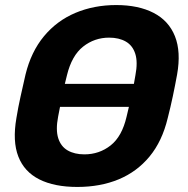

<svg xmlns="http://www.w3.org/2000/svg" viewBox="-20 -730 743 760"><path d="M198 -307 217 -398H538L519 -307ZM286 10Q195 10 135.5 -20Q76 -50 52.5 -110.5Q29 -171 45 -263Q52 -306 61.5 -348.5Q71 -391 81 -435Q103 -525 154 -586.5Q205 -648 278.5 -679Q352 -710 440 -710Q528 -710 588 -679Q648 -648 672.5 -586.5Q697 -525 681 -435Q673 -391 664 -348.5Q655 -306 644 -263Q622 -171 572 -110.5Q522 -50 449.5 -20Q377 10 286 10ZM314 -119Q373 -119 418 -154.5Q463 -190 481 -268Q492 -312 500.5 -350.5Q509 -389 516 -432Q526 -484 515.5 -517Q505 -550 478 -565.5Q451 -581 412 -581Q354 -581 309 -545.5Q264 -510 245 -432Q234 -389 226 -350.5Q218 -312 210 -268Q200 -216 210.5 -183Q221 -150 248 -134.5Q275 -119 314 -119Z"/></svg>

Font: Rubik SemiBold
Style: Italic
Weight: 600
Italic angle: -12°
Designer: Hubert and Fischer
Foundry: Hubert and Fischer
Version: Version 2.300;gftools[0.9.30]